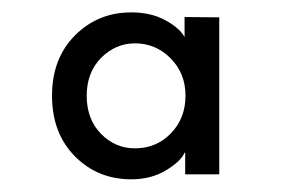

<svg xmlns="http://www.w3.org/2000/svg" viewBox="-20 -692 455 310"><path d="M64 -537.5Q64 -597.5 101 -634.8Q138 -672 192 -672Q224 -672 247.2 -659.2Q270.5 -646.5 278 -632V-664.5L334 -664V-410.5H279V-445.5H278Q272 -431.5 248 -417Q224 -402.5 192 -402.5Q137.5 -402.5 100.8 -439.8Q64 -477 64 -537.5ZM120 -537.5Q120 -499.5 143 -476Q166 -452.5 198 -452.5Q232.5 -452.5 256 -476.8Q279.5 -501 279.5 -537.5Q279.5 -573.5 255.5 -597.8Q231.5 -622 198 -622Q166.5 -622 143.2 -598.5Q120 -575 120 -537.5Z"/></svg>

Font: League Spartan
Style: Regular
Weight: 350
Foundry: The League of Moveable Type
Version: Version 2.002